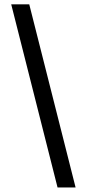

<svg xmlns="http://www.w3.org/2000/svg" viewBox="-20 -747 398 877"><path d="M31.2 -727.3H113.6L325.3 109.4H242.9Z"/></svg>

Font: TID UI
Style: Regular
Weight: 400
Designer: The TID Project Authors
Foundry: Bakken & Bæck
Version: Version 1.001;hotconv 1.0.109;makeotfexe 2.5.65596